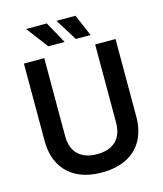

<svg xmlns="http://www.w3.org/2000/svg" viewBox="-130 -983 930 1093"><g transform="rotate(-15 335.5 -436.5)"><path d="M335 14Q251 14 190.5 -16.5Q130 -47 97.5 -105Q65 -163 65 -243V-700H185V-240Q185 -170 224 -132Q263 -94 335 -94Q408 -94 446.5 -132Q485 -170 485 -240V-700H605V-243Q605 -163 573 -105Q541 -47 480 -16.5Q419 14 335 14ZM225 -759 128 -887H250L321 -759ZM387 -759 307 -887H419L474 -759Z"/></g></svg>

Font: Space Grotesk Light SemiBold
Style: Regular
Weight: 600
Version: Version 2.000